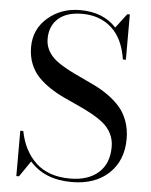

<svg xmlns="http://www.w3.org/2000/svg" viewBox="-54 -805 679 865"><g transform="rotate(5 285.0 -372.5)"><path d="M64 10H52V-195H65.5Q83 -105.5 139.5 -52.8Q196 0 294 0Q375 0 421.8 -41.2Q468.5 -82.5 468.5 -158.5Q468.5 -191 454.8 -218Q441 -245 417.8 -264Q394.5 -283 364.5 -299.5Q334.5 -316 301.2 -331Q268 -346 234.8 -361.5Q201.5 -377 171.5 -397Q141.5 -417 118.2 -441Q95 -465 81.2 -499.2Q67.5 -533.5 67.5 -575Q67.5 -656 127.8 -708Q188 -760 274.5 -760Q378 -760 437.5 -695.5L486.5 -760H498V-555H484.5Q470 -649.5 417 -696.8Q364 -744 284.5 -744Q214 -744 176.2 -710.2Q138.5 -676.5 138.5 -618.5Q138.5 -589 152 -564.8Q165.5 -540.5 188.2 -522.8Q211 -505 240.5 -489.2Q270 -473.5 302.8 -458.5Q335.5 -443.5 368.2 -427.5Q401 -411.5 430.5 -390.2Q460 -369 482.8 -343.2Q505.5 -317.5 519 -280.8Q532.5 -244 532.5 -200Q532.5 -102 470.2 -43.5Q408 15 302.5 15Q179.5 15 113 -61.5Z"/></g></svg>

Font: Bodoni* 16pt
Style: Regular
Weight: 400
Version: Version 2.3